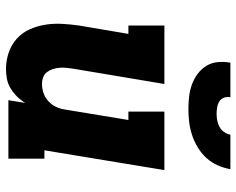

<svg xmlns="http://www.w3.org/2000/svg" viewBox="-94 -686 788 640"><g transform="rotate(90 300.0 -366.0)"><path d="M210 8Q182 8 155.5 -1Q129 -10 109 -28Q89 -46 78 -70.5Q67 -95 62.5 -122Q58 -149 59.5 -178Q61 -207 65 -235L93 -400H65V-520H260L209 -216Q207 -204 206 -192.5Q205 -181 206 -169.5Q207 -158 210.5 -147.5Q214 -137 220.5 -128.5Q227 -120 237.5 -116Q248 -112 260 -112Q275 -112 290 -117Q305 -122 317 -133Q329 -144 336 -158.5Q343 -173 345 -188L380 -400H352V-520H547L481 -120H509V0H314L323 -56Q314 -41 301.5 -28.5Q289 -16 274 -7Q259 2 242.5 5Q226 8 210 8ZM343 -600Q322 -600 301 -602.5Q280 -605 261 -612Q242 -619 226 -631Q210 -643 199.5 -660Q189 -677 187 -698Q185 -719 189 -740H304Q302 -729 305.5 -719Q309 -709 317.5 -703.5Q326 -698 337 -696Q348 -694 359 -694Q370 -694 381 -696Q392 -698 402.5 -703.5Q413 -709 420 -719Q427 -729 429 -740H544Q540 -718 531 -697.5Q522 -677 506.5 -660Q491 -643 471 -631Q451 -619 429.5 -612Q408 -605 386 -602.5Q364 -600 343 -600Z"/></g></svg>

Font: Iosevka Etoile Heavy Oblique
Style: Regular
Weight: 900
Italic angle: -9°
Designer: Belleve Invis
Foundry: Belleve Invis
Version: Version 15.5.2; ttfautohint (v1.8.4)